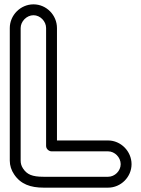

<svg xmlns="http://www.w3.org/2000/svg" viewBox="-20 -788 650 883"><path d="M75 -659C75 -690 103 -718 134 -718C165 -718 192 -690 192 -659V-117C192 -102 206 -92 217 -92H477C508 -92 535 -64 535 -33C535 -2 508 25 477 25H181C127 25 104 14 86 -13C78 -25 75 -37 75 -49ZM25 -659V-49C25 -27 32 -5 45 14C75 59 120 75 181 75H477C536 75 585 26 585 -33C585 -92 536 -142 477 -142H242V-659C242 -718 194 -768 134 -768C74 -768 25 -718 25 -659Z"/></svg>

Font: Blanket
Style: BlkOutline
Weight: 900
Foundry: Cannot Into Space Fonts
Version: Version 0.9